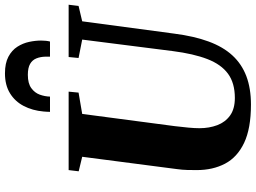

<svg xmlns="http://www.w3.org/2000/svg" viewBox="-152 -894 1056 793"><g transform="rotate(-90 376.5 -498.0)"><path d="M684.5 -687 633.5 -306Q623 -224.5 601 -164.8Q579 -105 543.5 -66.5Q508 -28 457.8 -9Q407.5 10 340.5 10Q242 10 182.5 -18.2Q123 -46.5 96.5 -97Q70 -147.5 70 -214Q70 -233 70.5 -253.2Q71 -273.5 74 -295L125 -687L65 -701.5L70 -743H394L390 -702L302 -687L251.5 -304.5Q248 -275.5 245.5 -249Q243 -222.5 243 -202.5Q243 -162.5 255.5 -129.2Q268 -96 295.5 -76.2Q323 -56.5 368 -56.5Q429.5 -56.5 468 -84.8Q506.5 -113 528.5 -170Q550.5 -227 561.5 -313L609 -687L533 -702L537 -743H753L748 -702ZM469.5 -1006Q511.5 -1006 538.2 -991.8Q565 -977.5 579.5 -954.8Q594 -932 599.5 -906.2Q605 -880.5 605 -857Q605 -847 604 -837.2Q603 -827.5 601 -820H538.5Q538.5 -824 538.5 -828.8Q538.5 -833.5 538.5 -838.5Q538 -860 531.2 -876.5Q524.5 -893 508.5 -902.2Q492.5 -911.5 463.5 -911.5Q428 -911.5 408.5 -897.2Q389 -883 381.5 -862Q374 -841 373.5 -820H310.5Q310.5 -827 311 -833.5Q311.5 -840 312 -847Q316 -892.5 334.8 -928.5Q353.5 -964.5 387.2 -985.2Q421 -1006 469.5 -1006Z"/></g></svg>

Font: Merriweather 60pt Black
Style: Italic
Weight: 900
Italic angle: -7.8°
Version: Version 2.101